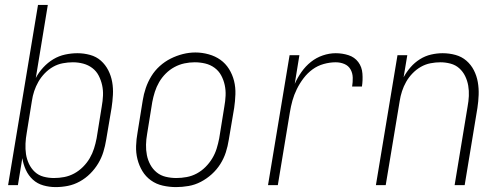

<svg xmlns="http://www.w3.org/2000/svg" viewBox="-20 -755 2040 783"><path d="M207 8Q181 8 156.5 1Q132 -6 114 -22.5Q96 -39 85.5 -62Q75 -85 71 -110L53 0H13L135 -735H175L126 -437Q138 -460 156.5 -480Q175 -500 197.5 -513.5Q220 -527 245.5 -532.5Q271 -538 296 -538Q322 -538 347.5 -531Q373 -524 391.5 -507.5Q410 -491 421.5 -468.5Q433 -446 437.5 -420.5Q442 -395 440.5 -368Q439 -341 435 -315L413 -185Q409 -160 401.5 -135.5Q394 -111 380.5 -88.5Q367 -66 348 -47Q329 -28 305.5 -15Q282 -2 257 3Q232 8 207 8ZM200 -29Q221 -29 242 -33Q263 -37 282.5 -47.5Q302 -58 318.5 -74.5Q335 -91 346 -110Q357 -129 363.5 -149.5Q370 -170 374 -191L395 -321Q399 -343 400 -365Q401 -387 396.5 -407.5Q392 -428 382.5 -446.5Q373 -465 356.5 -477.5Q340 -490 319.5 -495.5Q299 -501 277 -501Q257 -501 236 -497Q215 -493 196.5 -482.5Q178 -472 162.5 -456Q147 -440 136.5 -421.5Q126 -403 119.5 -383.5Q113 -364 110 -343L89 -213Q85 -191 84 -169Q83 -147 86 -126.5Q89 -106 98 -87Q107 -68 122 -54Q137 -40 157.5 -34.5Q178 -29 200 -29Z M698 8Q671 8 644 2Q617 -4 595.5 -19.5Q574 -35 560.5 -57.5Q547 -80 540.5 -106Q534 -132 535 -160Q536 -188 541 -215L562 -345Q566 -371 574.5 -396Q583 -421 597 -444Q611 -467 631.5 -485.5Q652 -504 676 -516Q700 -528 725.5 -534.5Q751 -541 777 -541Q804 -541 831 -533.5Q858 -526 879 -511Q900 -496 914 -473.5Q928 -451 934.5 -425Q941 -399 940 -370.5Q939 -342 935 -315L913 -185Q909 -159 901 -134Q893 -109 878.5 -86Q864 -63 843.5 -44.5Q823 -26 799 -13.5Q775 -1 749 3.5Q723 8 698 8ZM699 -29Q720 -29 741.5 -33Q763 -37 782.5 -47.5Q802 -58 818 -74Q834 -90 845.5 -109Q857 -128 863.5 -149Q870 -170 874 -191L895 -321Q899 -343 900 -365Q901 -387 896.5 -408Q892 -429 882 -447.5Q872 -466 855 -478.5Q838 -491 817 -496Q796 -501 774 -501Q753 -501 732 -496.5Q711 -492 691.5 -481.5Q672 -471 656 -455Q640 -439 629 -420Q618 -401 611.5 -380.5Q605 -360 601 -339L580 -209Q576 -187 575.5 -165Q575 -143 579 -122.5Q583 -102 593 -83.5Q603 -65 619 -52Q635 -39 656 -34Q677 -29 699 -29Z M1073 0 1161 -530H1201L1182 -413Q1193 -438 1209.5 -461.5Q1226 -485 1248 -502.5Q1270 -520 1296.5 -529Q1323 -538 1349 -538Q1376 -538 1401 -530Q1426 -522 1441 -502Q1456 -482 1458 -455Q1460 -428 1456 -402H1416Q1419 -420 1418.5 -438.5Q1418 -457 1409.5 -472Q1401 -487 1384.5 -494Q1368 -501 1349 -501Q1325 -501 1300 -494Q1275 -487 1254.5 -472Q1234 -457 1218 -436Q1202 -415 1190.5 -391.5Q1179 -368 1172.5 -344.5Q1166 -321 1162 -296L1113 0Z M1513 0 1601 -530H1641L1626 -440Q1638 -462 1654.5 -481Q1671 -500 1692.5 -513.5Q1714 -527 1738 -532.5Q1762 -538 1785 -538Q1812 -538 1837.5 -531Q1863 -524 1882 -507.5Q1901 -491 1912.5 -468.5Q1924 -446 1928.5 -420.5Q1933 -395 1932 -368Q1931 -341 1927 -315L1875 0H1834L1887 -321Q1891 -342 1892 -363.5Q1893 -385 1889.5 -405.5Q1886 -426 1877 -444.5Q1868 -463 1853 -476.5Q1838 -490 1817.5 -495.5Q1797 -501 1776 -501Q1756 -501 1735.5 -497Q1715 -493 1696.5 -482.5Q1678 -472 1662.5 -456Q1647 -440 1636.5 -421.5Q1626 -403 1619.5 -383Q1613 -363 1610 -343L1553 0Z"/></svg>

Font: Iosevka Curly XLtObl
Style: Regular
Weight: 200
Italic angle: -9°
Monospace: yes
Designer: Belleve Invis
Foundry: Belleve Invis
Version: Version 11.1.0; ttfautohint (v1.8.3)